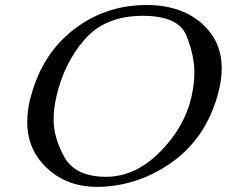

<svg xmlns="http://www.w3.org/2000/svg" viewBox="-20 -726 902 764"><path d="M547.9 -663.1Q397.9 -662.6 316.4 -568.6Q234.9 -474.6 204.6 -342.8Q193.4 -294.4 193.4 -251.5Q193.4 -176.3 236.8 -99.9Q280.3 -23.4 399.9 -22.5H402.3Q519 -22.5 617.2 -122.1Q714.4 -220.7 741.7 -339.8L742.2 -342.8Q753.4 -392.1 753.4 -438Q753.4 -504.9 721.9 -584Q690.4 -663.1 547.9 -663.1ZM557.6 -706.1H562.5Q720.2 -706.1 806.2 -609.4Q862.3 -545.9 862.3 -454.1Q862.3 -415 852.1 -371.1Q849.1 -357.9 845.2 -344.2Q796.4 -176.3 668.7 -83.7Q541 8.8 389.6 17.1Q378.4 17.6 367.2 17.6Q231.4 17.6 148.4 -76.2Q88.4 -143.6 88.4 -240.2Q88.4 -280.8 98.6 -326.7Q100.6 -335.4 103.5 -344.2Q147.9 -510.7 272 -607.4Q396 -704.1 557.6 -706.1Z"/></svg>

Font: Caudex
Style: Italic
Weight: 400
Italic angle: -13°
Version: Version 1.04